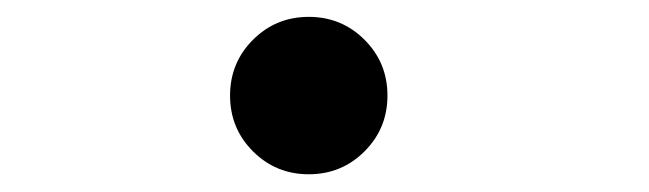

<svg xmlns="http://www.w3.org/2000/svg" viewBox="-20 -190 750 222"><path d="M337 11.5Q299 11.5 272.5 -15Q246 -41.5 246 -79.5Q246 -117.5 272.5 -144Q299 -170.5 337 -170.5Q375 -170.5 401.5 -144Q428 -117.5 428 -79.5Q428 -41.5 401.5 -15Q375 11.5 337 11.5Z"/></svg>

Font: League Mono Medium
Style: Regular
Weight: 500
Width: 6
Designer: Tyler Finck
Foundry: The League of Moveable Type / Tyler Finck
Version: Version 2.300;RELEASE